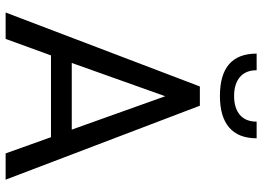

<svg xmlns="http://www.w3.org/2000/svg" viewBox="-145 -787 932 682"><g transform="rotate(90 321.0 -446.0)"><path d="M320.8 -761.2Q170.4 -761.2 170.4 -891.6H229.5Q229.5 -852.5 253.9 -832Q278.3 -811.5 320.8 -811.5Q363.8 -811.5 387.9 -832Q412.1 -852.5 412.1 -891.6H471.2Q471.2 -827.1 433.1 -794.2Q395 -761.2 320.8 -761.2ZM24.4 0 287.1 -689.9H355.5L618.2 0H524.9L467.3 -161.1H176.8L118.2 0ZM203.6 -234.9H440.4L321.8 -566.9Z"/></g></svg>

Font: HK Grotesk Medium Legacy
Style: Regular
Weight: 500
Designer: Alfredo Marco Pradil
Foundry: Hanken Design Co.
Version: Version 2.022;PS 002.022;hotconv 1.0.88;makeotf.lib2.5.64775